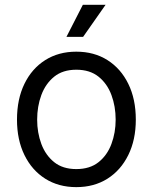

<svg xmlns="http://www.w3.org/2000/svg" viewBox="-20 -768 637 800"><path d="M297.9 11.7Q224.1 11.7 168.5 -23.4Q112.8 -58.6 81.8 -122.1Q50.8 -185.5 50.8 -269.5Q50.8 -355 81.8 -418.7Q112.8 -482.4 168.5 -517.6Q224.1 -552.7 297.9 -552.7Q372.1 -552.7 427.7 -517.6Q483.4 -482.4 514.6 -418.7Q545.9 -355 545.9 -269.5Q545.9 -185.5 514.6 -122.1Q483.4 -58.6 427.7 -23.4Q372.1 11.7 297.9 11.7ZM297.9 -63.5Q354.5 -63.5 390.6 -92.3Q426.8 -121.1 444.3 -168.2Q461.9 -215.3 461.9 -269.5Q461.9 -324.7 444.3 -372.1Q426.8 -419.4 390.6 -448.5Q354.5 -477.5 297.9 -477.5Q241.7 -477.5 205.8 -448.5Q169.9 -419.4 152.3 -372.1Q134.8 -324.7 134.8 -269.5Q134.8 -215.3 152.3 -168.2Q169.9 -121.1 205.8 -92.3Q241.7 -63.5 297.9 -63.5ZM256.8 -614.3 325.2 -748H419.9L326.2 -614.3Z"/></svg>

Font: Inter
Style: Regular
Weight: 400
Designer: Rasmus Andersson
Foundry: rsms
Version: Version 4.000;git-8c9346024